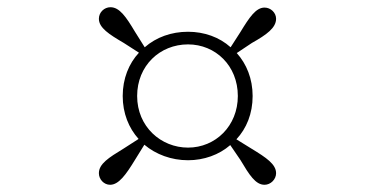

<svg xmlns="http://www.w3.org/2000/svg" viewBox="-20 -626 1040 532"><path d="M360 -360C360 -444 423 -503 501 -503C577 -503 639 -444 639 -360C639 -277 577 -217 501 -217C426 -217 360 -275 360 -360ZM320 -360C320 -312 337 -271 364 -241L322 -214C281 -189 254 -172 254 -146C254 -129 268 -114 285 -114C309 -114 329 -142 354 -183L380 -225C412 -198 455 -182 501 -182C545 -182 587 -197 618 -224L646 -183C671 -141 688 -114 713 -114C730 -114 745 -129 745 -146C745 -171 718 -189 677 -214L635 -240C663 -270 680 -311 680 -360C680 -408 663 -449 636 -479L678 -507C719 -530 745 -549 745 -574C745 -591 730 -605 713 -605C689 -605 671 -578 646 -537L619 -495C588 -523 546 -538 501 -538C455 -538 413 -523 381 -495L354 -538C329 -580 311 -606 286 -606C269 -606 254 -592 254 -574C254 -549 282 -531 323 -507L365 -480C337 -450 320 -408 320 -360Z"/></svg>

Font: Harano Aji Mincho CN
Style: Regular
Weight: 400
Foundry: Masamichi Hosoda
Version: HaranoAjiMinchoCN-Regular version 20230610;ttx 4.39.4